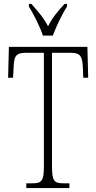

<svg xmlns="http://www.w3.org/2000/svg" viewBox="-20 -951 488 971"><path d="M197 -771H247C264 -816 294 -880 319 -918V-931H306C271 -892 246 -864 223 -818C199 -864 173 -892 139 -931H126V-918C150 -880 182 -816 197 -771ZM113 0H331V-24H302C254 -24 243 -35 243 -109V-684H337C388 -684 396 -665 399 -612L401 -558H426L422 -714H25L21 -558H46L49 -612C51 -665 59 -684 110 -684H202V-108C202 -35 190 -24 143 -24H113Z"/></svg>

Font: Noto Serif Sinhala ExtraCondensed ExtraLight
Style: Regular
Weight: 200
Width: 2
Designer: Jelle Bosma - Monotype Design Team
Foundry: Monotype Imaging Inc.
Version: Version 2.007